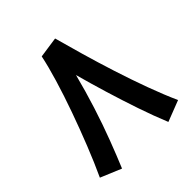

<svg xmlns="http://www.w3.org/2000/svg" viewBox="-189 -808 955 955"><g transform="rotate(-45 289.0 -330.5)"><path d="M125 16 15 -30Q48 -101 82 -186.5Q116 -272 147 -359Q178 -446 201.5 -524.5Q225 -603 237 -661L347 -677Q365 -611 389 -527.5Q413 -444 441.5 -355Q470 -266 501 -181.5Q532 -97 563 -28L452 15Q422 -58 394 -140.5Q366 -223 340 -308.5Q314 -394 292 -475Q269 -385 240.5 -295.5Q212 -206 181.5 -126Q151 -46 125 16Z"/></g></svg>

Font: Noto Sans Arabic UI SmCn SmBd
Style: Regular
Weight: 600
Width: 4
Designer: Monotype Design Team, Nadine Chahine and Nizar Qandah
Foundry: Monotype Imaging Inc.
Version: Version 2.010; ttfautohint (v1.8.4.7-5d5b)